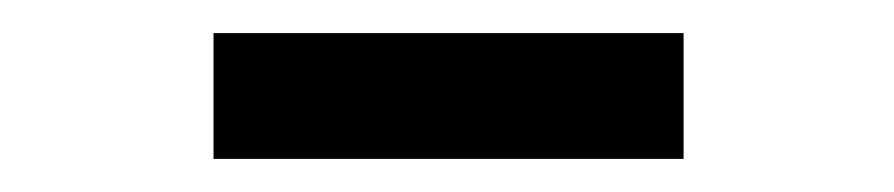

<svg xmlns="http://www.w3.org/2000/svg" viewBox="-20 -374 540 116"><path d="M109 -278V-354H393V-278Z"/></svg>

Font: Inconsolata Medium
Style: Regular
Weight: 500
Monospace: yes
Designer: Raph Levien, Cyreal, Brenton Simpson
Foundry: Raph Levien, Cyreal, Google
Version: Version 3.001; ttfautohint (v1.8.2.53-6de2)